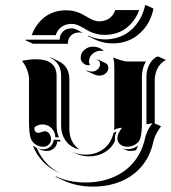

<svg xmlns="http://www.w3.org/2000/svg" viewBox="-20 -708 666 747"><path d="M65.4 -471.2Q96.2 -477.5 119.6 -477.5Q200.2 -477.5 200.2 -412.1V-220.7Q200.2 -194.3 209 -173.8H195.3Q195.3 -194.3 180.7 -209.1Q166 -223.9 145.5 -223.9Q127.4 -223.9 113.5 -212.2Q113.5 -191.4 128.7 -191.2Q133.8 -191.2 141.5 -194.2Q149.2 -197.3 154.3 -197.3Q165.8 -197.3 172.2 -187.3Q178.7 -177.2 178.7 -166.3Q178.7 -154.1 169.8 -145.5Q160.9 -137 148.4 -137Q129.6 -137 115.2 -148.4Q100.8 -159.9 97.4 -177.5Q92.8 -200.7 92.8 -225.6V-400.4Q92.8 -416.7 85.4 -436.3Q78.1 -455.8 65.4 -471.2ZM78.1 -551.8 80.6 -553.7H211.9Q212.6 -573.2 225.1 -585.4Q237.5 -597.7 259.8 -597.7Q262.5 -597.7 265.1 -597.3Q267.8 -596.9 271 -595.7Q274.2 -594.5 276.5 -593.6Q278.8 -592.8 282.7 -590.7Q286.6 -588.6 288.6 -587.5Q290.5 -586.4 295.4 -583.6Q300.3 -580.8 302.2 -579.6L296.4 -581.1Q293 -581.8 289.8 -581.8Q267.6 -581.8 255.7 -569.3Q243.9 -556.9 243.9 -537.6L108.2 -537.8ZM103.5 -571.3Q110.6 -591.3 122.4 -608.4Q134.3 -625.5 150.6 -639Q167 -652.6 189.1 -660.3Q211.2 -668 236.3 -668Q255.1 -668 271.7 -663.6Q288.3 -659.2 300 -652.8Q311.8 -646.5 322.3 -640.1Q332.8 -633.8 343.8 -629.4Q354.7 -625 365.2 -625Q378.7 -625 389.9 -628.8Q401.1 -632.6 408.6 -639Q416 -645.5 420.8 -653Q425.5 -660.4 428 -668.9H521.5Q514.4 -648.9 502.6 -631.8Q490.7 -614.7 474.4 -601.2Q458 -587.6 435.9 -580Q413.8 -572.3 388.7 -572.3Q369.9 -572.3 353.3 -576.7Q336.7 -581.1 325 -587.4Q313.2 -593.8 302.7 -600.1Q292.2 -606.4 281.2 -610.8Q270.3 -615.2 259.8 -615.2Q246.3 -615.2 235.1 -611.5Q223.9 -607.7 216.4 -601.2Q209 -594.7 204.2 -587.3Q199.5 -579.8 197 -571.3ZM107.7 -142.1Q114.7 -136.2 123 -132.3Q130.9 -113.3 142.1 -96.7Q168.9 -56.9 212.9 -34.4Q159.2 -57.1 127.9 -103.3Q115.7 -121.3 107.7 -142.1ZM126.7 -130.9Q137.2 -127.2 148.4 -127.2Q164.3 -127.2 175.9 -137.8Q187.5 -148.4 188.5 -164.1H212.9Q214.8 -160.4 216.6 -157.5H202.6Q201.7 -141.8 190.1 -131.2Q178.5 -120.6 162.6 -120.6Q149.2 -120.6 137.2 -125.7ZM175 -483.2 177.5 -484.4 207.5 -470.2Q249.8 -450.4 249.8 -397.9V-206.8Q249.8 -181.6 259 -161.7Q268.3 -141.8 285.4 -129.4L288.1 -126.7Q255.6 -134 236.7 -159.1Q217.8 -184.1 217.8 -220.7V-412.1Q217.8 -464.1 175 -483.2ZM196.5 -20 197.3 -22Q248.3 2 312.5 2Q373 2 421.9 -19.2Q470.7 -40.3 502 -79.2Q533.2 -118.2 544.4 -170.9Q546.9 -182.1 554.3 -198.6Q561.8 -215.1 572.8 -227.5Q571.3 -227.8 570.3 -228Q566.7 -228 561.5 -226.3Q556.4 -224.6 549.8 -224.6V-410.2Q549.8 -433.6 559.8 -454.3Q569.8 -475.1 587.9 -486.3L595.7 -488.3L625.7 -474.4Q614.3 -469 605.6 -460Q596.9 -450.9 591.9 -440.2Q586.9 -429.4 584.5 -418.6Q582 -407.7 582 -396.5V-227.5L606.7 -217L598.4 -204.8Q590.3 -193.6 584.4 -179.8Q578.4 -166 576.4 -156.2Q565.4 -103.3 533.7 -64Q502 -24.7 452.8 -3.4Q403.6 17.8 342.5 18.1Q278.1 18.1 226.6 -6.1ZM261.2 -116.9 261.5 -117.2Q284.7 -106.4 312.5 -106.4Q353.8 -106.4 383.2 -128.9Q412.6 -151.4 421.4 -190.2Q428 -194.6 433.6 -196.3Q426.8 -182.4 427 -168.5Q427 -164.3 427.7 -160.4Q414.6 -131.8 387.6 -115.7Q360.6 -99.6 326.2 -99.6Q299.1 -99.6 275.4 -110.6ZM293.9 -483.4Q293.9 -501.5 308 -513.9Q322 -526.4 341.8 -526.4Q366.5 -526.4 385 -508.8L381.1 -509.8Q376.5 -510.5 371.8 -510.5Q353 -510.5 339.6 -498Q326.2 -485.6 326.2 -468.8Q326.2 -463.1 329.3 -456.8L330.8 -455.1Q327.4 -454.3 323.7 -454.3Q311.8 -454.3 302.9 -463Q293.9 -471.7 293.9 -483.4ZM316.7 -432.1 317.1 -434.1Q326.4 -429.7 336.7 -429.7Q350.3 -429.7 359.7 -438Q369.1 -446.3 369.1 -458Q369.1 -470.7 358.4 -475.3L359.4 -477.1L389.4 -463.1Q395 -460.7 398.3 -455.6Q401.6 -450.4 401.6 -444.3Q401.6 -431.6 391.4 -422.7Q381.1 -413.8 366.7 -413.8Q356.2 -413.8 346.7 -418.2ZM321.3 -567.6 322.3 -569.3Q354 -554.7 388.7 -554.7Q415.8 -554.7 439.5 -562.6Q463.1 -570.6 480.3 -583.5Q497.6 -596.4 511 -613.8Q524.4 -631.1 532.5 -649.3Q540.5 -667.5 544.4 -686.5L546.9 -688.5L576.9 -674.6Q573 -653.3 564.2 -633.7Q555.4 -614 541.4 -596.8Q527.3 -579.6 509.6 -566.8Q491.9 -554 468.5 -546.5Q445.1 -539.1 418.9 -539.1Q382.3 -539.1 351.3 -553.5ZM420.9 -484.4Q430.9 -479.7 448.7 -474.2Q466.6 -468.8 474.6 -468.8H547.6Q532.2 -442.1 532.2 -410.2V-225.6Q532.2 -198.7 527.1 -174.1Q523.4 -157.2 508.3 -147.2Q493.2 -137.2 473.9 -137.2Q458.5 -137.2 447.6 -146.4Q436.8 -155.5 436.8 -168.5Q436.8 -179.7 441.4 -189.6Q446 -199.5 454.8 -210.7Q439.2 -210.7 423.3 -202.4Q424.8 -209.5 424.8 -220.7V-442.4Q424.8 -458 424.2 -464.8Q423.6 -471.7 420.9 -484.4ZM451.7 -132.3Q462.2 -127.4 473.9 -127.4Q499 -127.4 517.3 -141.6Q513.9 -132.6 509.5 -123.8Q499.3 -120.8 488 -120.8Q476.3 -120.8 465.8 -125.7Z"/></svg>

Font: AgreloyS1
Style: Medium
Weight: 400
Designer: gluk
Foundry: gluk
Version: Version 0.27